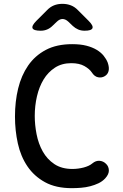

<svg xmlns="http://www.w3.org/2000/svg" viewBox="-20 -970 640 1000"><path d="M58 -363Q58 -441 74.5 -509Q91 -577 126.5 -628.5Q162 -680 218.5 -710Q275 -740 356 -740Q399 -740 430 -732Q461 -724 483.5 -710.5Q506 -697 520 -679.5Q534 -662 541 -644Q550 -618 545.5 -600Q541 -582 525 -573Q510 -564 491 -567.5Q472 -571 458 -593Q446 -611 419.5 -626Q393 -641 351 -641Q302 -641 266 -617.5Q230 -594 207 -556Q184 -518 172.5 -468.5Q161 -419 161 -366Q161 -320 170.5 -271Q180 -222 202.5 -181.5Q225 -141 263 -115.5Q301 -90 357 -90Q372 -90 387 -92Q402 -94 415.5 -97.5Q429 -101 441 -106.5Q453 -112 461 -119Q479 -134 498.5 -132.5Q518 -131 532 -117Q546 -104 547 -83.5Q548 -63 528 -41Q513 -25 493 -15.5Q473 -6 450 0Q427 6 402 8Q377 10 354 10Q271 10 214.5 -21Q158 -52 123 -103.5Q88 -155 73 -222.5Q58 -290 58 -363ZM192 -810Q155 -810 149.5 -823Q144 -836 170 -862L224 -916Q241 -934 261 -942Q281 -950 305 -950Q329 -950 349.5 -942Q370 -934 387 -916L442 -861Q467 -836 461.5 -823Q456 -810 421 -810Q402 -810 387 -816.5Q372 -823 359 -835L336 -857Q321 -871 305.5 -871Q290 -871 275 -856L254 -836Q241 -823 225.5 -816.5Q210 -810 192 -810Z"/></svg>

Font: Maple Mono NL Medium
Style: Regular
Weight: 500
Monospace: yes
Designer: subframe7536
Version: Version 7.000